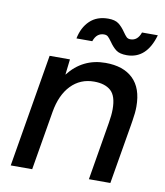

<svg xmlns="http://www.w3.org/2000/svg" viewBox="-80 -771 721 837"><g transform="rotate(10 280.5 -352.0)"><path d="M108 -500H198L190 -431Q253 -512 354 -512Q433 -512 476 -470.5Q519 -429 519 -348Q519 -320 513 -285L510 -266L465 0H370L413 -257Q419 -292 419 -318Q419 -377 393 -400Q367 -423 319 -423Q258 -423 217 -380.5Q176 -338 163 -261L119 0H24ZM360 -607Q350 -621 343.5 -627Q337 -633 326 -633Q310 -633 298.5 -624Q287 -615 280 -595H210Q220 -645 251 -674.5Q282 -704 332 -704Q362 -704 378 -692Q394 -680 409 -658Q418 -645 424.5 -638.5Q431 -632 442 -632Q474 -632 487 -670H557Q526 -561 438 -561Q407 -561 391 -573Q375 -585 360 -607Z"/></g></svg>

Font: Oak Sans Medium
Style: Italic
Weight: 500
Italic angle: -9.49998°
Foundry: Erik Kennedy, Walven
Version: Version 1.000